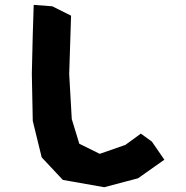

<svg xmlns="http://www.w3.org/2000/svg" viewBox="-20 -740 775 798"><path d="M120.1 -719.7 116.2 -597.7 112.3 -433.6 116.2 -237.3 153.3 -85.9 241.2 7.8 413.1 38.1 553.7 1 663.1 -76.2 611.3 -151.4 565.4 -184.6 501 -137.7 394.5 -100.6 309.6 -142.6 278.3 -245.1 267.6 -432.6 275.4 -674.8 197.3 -713.9Z"/></svg>

Font: MaokenAssortedSans-TC
Style: Regular
Weight: 500
Version: Version 0.83